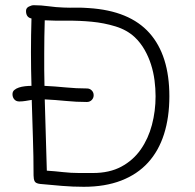

<svg xmlns="http://www.w3.org/2000/svg" viewBox="-20 -728 751 738"><path d="M631 -358Q631 -277 610.5 -212.5Q590 -148 549 -103Q508 -58 446 -34Q384 -10 302 -10Q260 -10 218 -13.5Q176 -17 134 -21Q117 -23 113 -31.5Q109 -40 109 -54Q109 -127 106.5 -199Q104 -271 102 -344L78 -340Q66 -338 54 -338Q42 -338 35 -346Q28 -354 28 -366Q28 -376 35 -382Q42 -388 52.5 -391.5Q63 -395 76 -396.5Q89 -398 101 -398Q99 -463 99 -527.5Q99 -592 101 -657Q80 -661 80 -686Q80 -697 90.5 -702.5Q101 -708 110 -708Q138 -708 166.5 -704Q195 -700 224 -699Q248 -698 272.5 -698.5Q297 -699 321 -697Q478 -687 554.5 -601Q631 -515 631 -358ZM578 -358Q578 -388 574 -419Q570 -450 560.5 -480Q551 -510 535.5 -537Q520 -564 498 -585Q468 -613 424 -626.5Q380 -640 332.5 -644.5Q285 -649 237.5 -648.5Q190 -648 152 -650Q151 -618 150.5 -586.5Q150 -555 150 -523V-460Q150 -429 151 -398Q192 -396 232.5 -392Q273 -388 314 -388Q325 -388 332.5 -380.5Q340 -373 340 -362Q340 -351 332.5 -343.5Q325 -336 314 -336Q273 -336 233 -340Q193 -344 152 -346Q154 -277 156 -209Q158 -141 160 -72Q191 -70 222 -66.5Q253 -63 284 -63H337Q401 -63 446.5 -87.5Q492 -112 521 -153.5Q550 -195 564 -248Q578 -301 578 -358Z"/></svg>

Font: Wynona
Style: Regular
Weight: 400
Italic angle: -12°
Designer: Kanati
Foundry: Kanati and Michael Everson
Version: Version 2.000